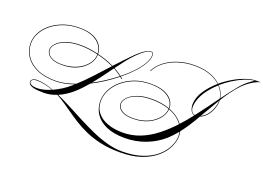

<svg xmlns="http://www.w3.org/2000/svg" viewBox="-153 -1199 2685 1958"><g transform="rotate(20 1189.5 -220.5)"><path d="M1690 -735Q1790 -735 1861 -708Q1932 -681 1975 -639Q2031 -686 2094 -722.5Q2157 -759 2218 -780Q2279 -801 2328 -802H2379Q2342 -793 2293 -763Q2244 -733 2200 -689Q2159 -647 2121.5 -595.5Q2084 -544 2049 -487Q2049 -481 2049 -475Q2049 -435 2032.5 -391Q2016 -347 1986.5 -311.5Q1957 -276 1916 -261Q1884 -205 1849.5 -151.5Q1815 -98 1778 -51Q1785 -24 1784 5Q1783 61 1753 123Q1723 185 1661 239Q1599 293 1502.5 327Q1406 361 1271 361Q1156 361 1063.5 341Q971 321 895.5 287.5Q820 254 756.5 213.5Q693 173 635.5 132Q578 91 522 56Q498 41 473 28Q438 42 403.5 49Q369 56 334 56Q261 56 225 46.5Q189 37 177 23Q165 9 165 -4Q165 -18 180.5 -31Q196 -44 228 -44Q270 -44 316 -33.5Q362 -23 411 -4Q455 -24 500.5 -52.5Q546 -81 588 -118Q596 -125 605 -133Q553 -115 502.5 -105Q452 -95 407 -95Q283 -95 200.5 -133.5Q118 -172 77 -236Q36 -300 36 -376Q36 -434 65.5 -490.5Q95 -547 150.5 -592.5Q206 -638 283 -665.5Q360 -693 456 -693Q547 -693 605.5 -667Q664 -641 692.5 -598Q721 -555 722 -505Q819 -482 901 -442Q948 -492 991.5 -538.5Q1035 -585 1073 -622Q1126 -673 1163 -694Q1200 -715 1221 -715Q1249 -715 1249 -682Q1249 -640 1219.5 -588Q1190 -536 1138 -480Q1086 -424 1018 -369Q1030 -359 1041 -349L1033 -347Q1024 -356 1013 -365Q954 -317 887 -273.5Q820 -230 751 -195Q721 -160 690.5 -128Q660 -96 628 -68Q558 -7 481 25Q557 58 637 100.5Q717 143 799.5 185.5Q882 228 965 264.5Q1048 301 1130 323Q1212 345 1290 345Q1418 345 1510.5 312.5Q1603 280 1661.5 228Q1720 176 1748.5 117Q1777 58 1778 5Q1778 -20 1773 -45Q1752 -19 1730 5Q1708 29 1685 50Q1600 126 1492.5 166.5Q1385 207 1268 207Q1146 207 1065 170.5Q984 134 944.5 72Q905 10 906 -68Q907 -129 937.5 -189Q968 -249 1024.5 -297.5Q1081 -346 1158.5 -375.5Q1236 -405 1332 -405Q1427 -405 1485.5 -379.5Q1544 -354 1570.5 -314Q1597 -274 1595 -230Q1696 -191 1746 -120Q1775 -151 1803 -184.5Q1831 -218 1858 -253Q1830 -259 1816 -288.5Q1802 -318 1802 -354Q1803 -428 1851.5 -501Q1900 -574 1972 -636Q1929 -676 1859.5 -702.5Q1790 -729 1692 -729Q1596 -729 1514 -702.5Q1432 -676 1372.5 -630Q1313 -584 1284 -524L1280 -529Q1309 -587 1367.5 -633.5Q1426 -680 1508.5 -707.5Q1591 -735 1690 -735ZM2194 -695Q2226 -730 2257 -754Q2288 -778 2316 -795Q2269 -792 2212.5 -769.5Q2156 -747 2097.5 -710.5Q2039 -674 1986 -628Q2012 -600 2027 -569Q2042 -538 2047 -507Q2084 -557 2120.5 -604.5Q2157 -652 2194 -695ZM1080 -616Q1043 -578 1005 -530Q967 -482 928 -428Q977 -402 1013 -373Q1081 -427 1133 -482.5Q1185 -538 1214.5 -589.5Q1244 -641 1244 -682Q1244 -710 1221 -710Q1201 -710 1165.5 -688.5Q1130 -667 1080 -616ZM42 -376Q42 -302 82.5 -239Q123 -176 204 -138.5Q285 -101 407 -101Q454 -101 508 -112.5Q562 -124 618 -145Q684 -205 755.5 -282.5Q827 -360 897 -437Q816 -475 722 -498V-494Q721 -455 699.5 -416.5Q678 -378 638.5 -345.5Q599 -313 542 -293.5Q485 -274 412 -274Q348 -274 310 -289.5Q272 -305 255 -329.5Q238 -354 238 -380Q238 -412 270 -447Q302 -482 366.5 -506.5Q431 -531 528 -531Q572 -531 619.5 -525Q667 -519 716 -507Q714 -555 685 -596Q656 -637 599.5 -662Q543 -687 456 -687Q362 -687 285.5 -659.5Q209 -632 154.5 -587Q100 -542 71 -487Q42 -432 42 -376ZM1813 -329Q1813 -304 1825 -282.5Q1837 -261 1862 -258Q1909 -318 1954 -380Q1999 -442 2043 -502Q2039 -533 2024 -564.5Q2009 -596 1983 -624Q1935 -581 1897 -532.5Q1859 -484 1836.5 -432Q1814 -380 1813 -329ZM244 -381Q244 -356 260 -332.5Q276 -309 313 -294.5Q350 -280 411 -280Q482 -281 538 -300Q594 -319 633.5 -350.5Q673 -382 694 -419.5Q715 -457 716 -494Q716 -498 716 -500Q615 -524 527 -524Q432 -524 369 -500.5Q306 -477 275 -444Q244 -411 244 -381ZM2044 -480Q2013 -429 1982.5 -375.5Q1952 -322 1921 -270Q1959 -287 1986.5 -322.5Q2014 -358 2029 -400.5Q2044 -443 2044 -480ZM924 -423Q885 -370 845 -315.5Q805 -261 762 -209Q827 -243 889.5 -284Q952 -325 1008 -369Q972 -397 924 -423ZM912 -68Q911 8 952.5 59.5Q994 111 1066 136.5Q1138 162 1227 162Q1329 162 1419 126Q1509 90 1589 27Q1669 -36 1742 -115Q1694 -185 1595 -223Q1591 -171 1552.5 -122Q1514 -73 1445.5 -40Q1377 -7 1281 -6Q1217 -6 1179 -21.5Q1141 -37 1125 -61.5Q1109 -86 1109 -112Q1110 -144 1142 -179Q1174 -214 1238.5 -238.5Q1303 -263 1401 -263Q1453 -263 1500.5 -255Q1548 -247 1589 -232Q1590 -275 1562.5 -313Q1535 -351 1478 -375Q1421 -399 1332 -399Q1238 -399 1161 -369.5Q1084 -340 1028.5 -292Q973 -244 943 -185.5Q913 -127 912 -68ZM1115 -113Q1115 -88 1130.5 -65Q1146 -42 1182.5 -27Q1219 -12 1280 -12Q1351 -13 1407 -32Q1463 -51 1503 -82.5Q1543 -114 1565 -151Q1587 -188 1589 -225Q1504 -256 1400 -256Q1305 -256 1241.5 -233Q1178 -210 1147 -176.5Q1116 -143 1115 -113ZM171 -6Q171 13 194 24Q217 35 254 35Q320 35 405 -2Q360 -19 314.5 -28.5Q269 -38 229 -38Q198 -38 184.5 -27.5Q171 -17 171 -6Z"/></g></svg>

Font: Ballet 72pt
Style: Regular
Weight: 400
Designer: Maximiliano R. Sproviero
Foundry: Omnibus-Type
Version: Version 1.100; ttfautohint (v1.8.3)